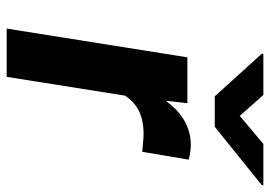

<svg xmlns="http://www.w3.org/2000/svg" viewBox="-134 -656 790 561"><g transform="rotate(90 260.5 -375.0)"><path d="M136 -746 261 -608H350L520 -745L521 -750H400L318 -681L257 -750H137ZM63 0H204L259 -346C283 -382 317 -400 372 -400C387 -400 409 -397 423 -396L446 -532C435 -535 417 -538 403 -538C345 -538 303 -505 274 -465L281 -528H147Z"/></g></svg>

Font: Asimov Pro
Style: BdObl
Weight: 700
Designer: Google
Version: Version 2.000980; 2014